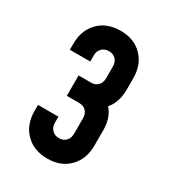

<svg xmlns="http://www.w3.org/2000/svg" viewBox="-125 -861 549 612"><g transform="rotate(30 150.0 -555.0)"><path d="M142 -320Q91.5 -320 61.2 -350.8Q31 -381.5 31 -431V-453.5H106V-431Q106 -415.5 115.8 -405.2Q125.5 -395 142 -395Q157.5 -395 167 -405.2Q176.5 -415.5 176.5 -431V-488.5Q176.5 -504.5 167 -514.5Q157.5 -524.5 142 -524.5H96V-599.5H142Q157.5 -599.5 167 -609.2Q176.5 -619 176.5 -635.5V-679Q176.5 -695 167 -705Q157.5 -715 142 -715Q125.5 -715 115.8 -705Q106 -695 106 -679V-656.5H31V-679Q31 -728.5 61.2 -759.2Q91.5 -790 142 -790Q191.5 -790 221.5 -759.2Q251.5 -728.5 251.5 -679V-635.5Q251.5 -614 245.2 -594.8Q239 -575.5 226.5 -561.5Q238.5 -548.5 245 -529.8Q251.5 -511 251.5 -488.5V-431Q251.5 -381.5 221.5 -350.8Q191.5 -320 142 -320Z"/></g></svg>

Font: Mohave Light SemiBold
Style: Regular
Weight: 600
Version: Version 2.003